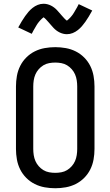

<svg xmlns="http://www.w3.org/2000/svg" viewBox="-20 -994 588 1022"><path d="M274 8Q246 8 218 3Q190 -2 165 -14.5Q140 -27 120 -47Q100 -67 87.5 -92Q75 -117 70 -145Q65 -173 65 -201V-534Q65 -562 70 -590Q75 -618 87.5 -643Q100 -668 120 -688Q140 -708 165 -720.5Q190 -733 218 -738Q246 -743 274 -743Q302 -743 330 -738Q358 -733 383 -720.5Q408 -708 428 -688Q448 -668 460.5 -643Q473 -618 478 -590Q483 -562 483 -534V-201Q483 -173 478 -145Q473 -117 460.5 -92Q448 -67 428 -47Q408 -27 383 -14.5Q358 -2 330 3Q302 8 274 8ZM274 -74Q290 -74 306.5 -77Q323 -80 337 -88.5Q351 -97 362 -109.5Q373 -122 379.5 -137Q386 -152 388.5 -168.5Q391 -185 391 -201V-534Q391 -550 388.5 -566.5Q386 -583 379.5 -598Q373 -613 362 -625.5Q351 -638 337 -646.5Q323 -655 306.5 -658Q290 -661 274 -661Q258 -661 241.5 -658Q225 -655 211 -646.5Q197 -638 186 -625.5Q175 -613 168.5 -598Q162 -583 159.5 -566.5Q157 -550 157 -534V-201Q157 -185 159.5 -168.5Q162 -152 168.5 -137Q175 -122 186 -109.5Q197 -97 211 -88.5Q225 -80 241.5 -77Q258 -74 274 -74ZM336 -812Q326 -812 316 -814.5Q306 -817 297 -821.5Q288 -826 280 -832Q272 -838 265 -845.5Q258 -853 252.5 -859.5Q247 -866 239 -875Q231 -884 225 -890.5Q219 -897 212 -902Q209 -900 203 -894.5Q197 -889 194 -885.5Q191 -882 187.5 -878Q184 -874 180.5 -869Q177 -864 173.5 -858Q170 -852 166 -845Q162 -838 157.5 -830.5Q153 -823 149 -814L77 -848Q87 -866 96 -881Q105 -896 114 -908.5Q123 -921 132 -931.5Q141 -942 153.5 -952Q166 -962 181 -968Q196 -974 212 -974Q222 -974 232 -971.5Q242 -969 251 -964.5Q260 -960 268 -954Q276 -948 283 -940.5Q290 -933 295.5 -926.5Q301 -920 309 -911Q317 -902 322.5 -896Q328 -890 336 -884Q339 -886 345 -891.5Q351 -897 354 -900.5Q357 -904 360.5 -908Q364 -912 367.5 -917Q371 -922 374.5 -928Q378 -934 382 -941Q386 -948 390.5 -955.5Q395 -963 399 -972L471 -938Q461 -920 452 -905Q443 -890 434 -877.5Q425 -865 416 -854.5Q407 -844 394.5 -834Q382 -824 367 -818Q352 -812 336 -812Z"/></svg>

Font: Iosevka Semi-Condensed Medium
Style: Regular
Weight: 500
Monospace: yes
Designer: Belleve Invis
Foundry: Belleve Invis
Version: Version 27.3.5